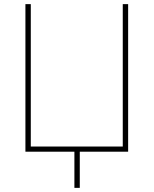

<svg xmlns="http://www.w3.org/2000/svg" viewBox="-20 -734 744 929"><path d="M366 0V175H340V0H103V-714H129V-25H574V-714H600V0Z"/></svg>

Font: Noto Sans UI Thin
Style: Regular
Weight: 250
Designer: Monotype Design Team
Foundry: Monotype Imaging Inc.
Version: Version 1.001